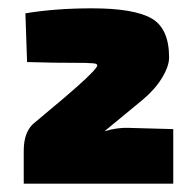

<svg xmlns="http://www.w3.org/2000/svg" viewBox="-20 -801 471 461"><path d="M45 -652 41 -769Q113 -781 201 -781Q301 -781 343.5 -757Q386 -733 386 -663Q386 -642 369 -614Q352 -586 322 -561L231 -486Q262 -495 288 -494L396 -491V-360H37V-439Q37 -482 59 -503L134 -566Q201 -623 212 -640Q217 -648 204 -649L184 -650Q106 -650 45 -652Z"/></svg>

Font: Exo 2.0 Black
Style: Regular
Weight: 900
Designer: Natanael Gama
Version: Version 1.001;PS 001.001;hotconv 1.0.70;makeotf.lib2.5.58329